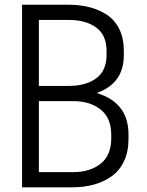

<svg xmlns="http://www.w3.org/2000/svg" viewBox="-20 -800 626 820"><path d="M74.2 -779.8H272Q322.3 -779.8 364 -768.8Q405.8 -757.8 438.7 -735.4Q471.7 -712.9 490.2 -674.3Q508.8 -635.7 508.8 -584V-564Q508.8 -443.8 393.1 -402.8Q528.8 -361.8 528.8 -226.1V-206.1Q528.8 -152.3 509.8 -111.8Q490.7 -71.3 457 -47.4Q423.3 -23.4 381.1 -11.7Q338.9 0 288.1 0H74.2ZM293 -368.2H146V-64.9H293Q364.3 -64.9 409.7 -100.8Q455.1 -136.7 455.1 -209V-224.1Q455.1 -296.4 409.7 -332.3Q364.3 -368.2 293 -368.2ZM274.9 -714.8H146V-433.1H274.9Q346.2 -433.1 390.6 -465.3Q435.1 -497.6 435.1 -565.9V-582Q435.1 -650.4 390.6 -682.6Q346.2 -714.8 274.9 -714.8Z"/></svg>

Font: Cooper Hewitt
Style: Book
Weight: 705
Designer: Village Type and Design LLC
Foundry: Cooper Hewitt Smithsonian Design Museum
Version: 1.000